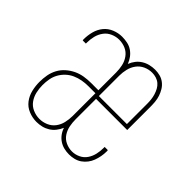

<svg xmlns="http://www.w3.org/2000/svg" viewBox="-133 -698 867 867"><g transform="rotate(45 300.0 -265.0)"><path d="M193 8Q167 8 142.5 -2Q118 -12 102.5 -32.5Q87 -53 81 -78.5Q75 -104 75 -129Q75 -152 79 -174Q83 -196 93.5 -215.5Q104 -235 121 -250Q138 -265 158 -274.5Q178 -284 200 -287.5Q222 -291 244 -291H290V-404Q290 -425 285.5 -446Q281 -467 268.5 -484.5Q256 -502 236.5 -510.5Q217 -519 195 -519Q175 -519 155.5 -510.5Q136 -502 123.5 -485Q111 -468 106 -447.5Q101 -427 101 -406Q101 -405 101 -403.5Q101 -402 101 -400H81Q80 -402 80 -404Q80 -406 80 -407Q80 -432 86.5 -456.5Q93 -481 108.5 -500Q124 -519 147.5 -528.5Q171 -538 195 -538Q212 -538 229 -534.5Q246 -531 260 -521.5Q274 -512 284 -498.5Q294 -485 300 -469Q306 -485 316.5 -498.5Q327 -512 341.5 -521Q356 -530 372.5 -534Q389 -538 406 -538Q422 -538 437.5 -534Q453 -530 466 -520Q479 -510 487.5 -496Q496 -482 501 -467Q506 -452 507.5 -436Q509 -420 509 -404V-256H310V-126Q310 -105 314 -84.5Q318 -64 329.5 -46.5Q341 -29 360.5 -20Q380 -11 401 -11Q421 -11 440 -20Q459 -29 470.5 -46Q482 -63 486.5 -83Q491 -103 491 -124Q491 -125 491 -126.5Q491 -128 491 -130H511Q512 -128 512 -126Q512 -124 512 -123Q512 -106 509 -90Q506 -74 500.5 -59Q495 -44 485 -31Q475 -18 462 -9Q449 0 433 4Q417 8 401 8Q384 8 368 4Q352 0 338.5 -9Q325 -18 315 -31.5Q305 -45 300 -61Q293 -45 282.5 -31.5Q272 -18 257.5 -9Q243 0 226.5 4Q210 8 193 8ZM489 -274V-404Q489 -417 487.5 -430.5Q486 -444 482 -457Q478 -470 471.5 -482Q465 -494 455 -502.5Q445 -511 432 -515Q419 -519 406 -519Q384 -519 364.5 -510Q345 -501 332.5 -484Q320 -467 315 -446Q310 -425 310 -404V-274ZM193 -11Q214 -11 234 -19.5Q254 -28 267 -45Q280 -62 285 -83.5Q290 -105 290 -126V-272H244Q225 -272 205.5 -268.5Q186 -265 168 -257Q150 -249 135.5 -235.5Q121 -222 111.5 -205Q102 -188 98.5 -168.5Q95 -149 95 -129Q95 -107 100 -85.5Q105 -64 117.5 -46.5Q130 -29 150.5 -20Q171 -11 193 -11Z"/></g></svg>

Font: Iosevka Slab Thin Extended
Style: Regular
Weight: 100
Width: 7
Monospace: yes
Designer: Belleve Invis
Foundry: Belleve Invis
Version: Version 11.1.1; ttfautohint (v1.8.3)